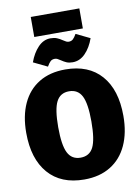

<svg xmlns="http://www.w3.org/2000/svg" viewBox="-115 -1171 920 1265"><g transform="rotate(-10 345.0 -538.0)"><path d="M670 -349Q670 -236 632 -153Q594 -70 521 -25Q448 20 345 20Q189 20 104.5 -77.5Q20 -175 20 -349Q20 -462 58 -544.5Q96 -627 169 -671.5Q242 -716 345 -716Q501 -716 585.5 -619.5Q670 -523 670 -349ZM234 -349Q234 -229 260 -177.5Q286 -126 345 -126Q405 -126 430.5 -177Q456 -228 456 -349Q456 -469 430 -519.5Q404 -570 345 -570Q286 -570 260 -519.5Q234 -469 234 -349ZM327 -781Q315 -789 307 -793Q299 -797 290 -797Q272 -797 261 -787Q250 -777 237 -754L144 -799Q165 -858 201.5 -896.5Q238 -935 285 -935Q310 -935 327.5 -928Q345 -921 364 -908Q376 -900 384 -896Q392 -892 401 -892Q418 -892 429 -902Q440 -912 453 -935L546 -890Q525 -830 488 -792Q451 -754 403 -754Q379 -754 362.5 -761Q346 -768 327 -781ZM182 -962V-1096H507V-962Z"/></g></svg>

Font: FiraGO Heavy
Style: Regular
Weight: 900
Designer: bBox Type
Foundry: bBox Type GmbH
Version: Version 1.001